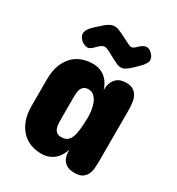

<svg xmlns="http://www.w3.org/2000/svg" viewBox="-166 -796 831 901"><g transform="rotate(30 249.0 -345.0)"><path d="M445.3 -110.4Q445.3 -89.8 443.8 -70.1Q442.4 -50.3 435.1 -34.7Q427.7 -19 413.1 -9.5Q398.4 0 372.1 0Q345.2 0 330.1 -9Q314.9 -18.1 307.6 -31Q300.3 -43.9 298.6 -58.1Q296.9 -72.3 296.9 -82Q292.5 -67.9 284.4 -53.2Q276.4 -38.6 263.7 -26.9Q251 -15.1 233.2 -7.6Q215.3 0 191.4 0Q164.6 0 137.7 -8.8Q110.8 -17.6 89.4 -38.1Q67.9 -58.6 54.4 -91.6Q41 -124.5 41 -172.9V-314.5Q41 -363.3 54.4 -396.2Q67.9 -429.2 89.4 -449.5Q110.8 -469.7 137.7 -478.5Q164.6 -487.3 191.4 -487.3Q215.3 -487.3 233.2 -480Q251 -472.7 263.7 -460.9Q276.4 -449.2 284.4 -434.6Q292.5 -419.9 296.9 -405.3Q296.9 -429.7 303.7 -445.8Q310.5 -461.9 321.3 -471.4Q332 -481 345.5 -484.6Q358.9 -488.3 372.1 -488.3Q396.5 -488.3 411.1 -478.8Q425.8 -469.2 433.3 -453.9Q440.9 -438.5 443.1 -418.2Q445.3 -397.9 445.3 -377ZM191.4 -185.5Q191.4 -172.4 192.4 -159.7Q193.4 -147 197.8 -136.7Q202.1 -126.5 210.7 -120.4Q219.2 -114.3 234.4 -114.3Q253.4 -114.3 265.4 -122.8Q277.3 -131.3 284.2 -149.2Q291 -167 293.7 -194.1Q296.4 -221.2 296.9 -258.8Q296.9 -273.9 294.2 -293.7Q291.5 -313.5 284.7 -331.1Q277.8 -348.6 265.6 -360.8Q253.4 -373 234.4 -373Q219.2 -373 210.7 -366.9Q202.1 -360.8 197.8 -351.1Q193.4 -341.3 192.4 -328.9Q191.4 -316.4 191.4 -303.7ZM230.5 -573.2Q220.7 -578.6 213.4 -581.3Q206.1 -584 200.2 -584Q191.4 -584 182.6 -577.9Q173.8 -571.8 161.1 -558.6Q153.8 -550.3 145.5 -545.2Q137.2 -540 129.9 -540Q121.1 -540 109.1 -545.7Q97.2 -551.3 89.8 -561.5Q79.1 -573.7 79.1 -586.9Q79.1 -597.2 85.9 -609.1Q92.8 -621.1 108.4 -635.7L144.5 -668Q156.2 -678.2 168.2 -684.3Q180.2 -690.4 194.3 -690.4Q204.6 -690.4 214.6 -686.5Q224.6 -682.6 236.3 -676.8Q257.3 -666 270.3 -659.7Q283.2 -653.3 290.5 -649.9Q297.9 -646.5 300.8 -645.5Q303.7 -644.5 305.7 -644.5Q313 -644.5 320.6 -649.4Q328.1 -654.3 336.9 -664.1Q345.2 -671.4 354 -676.5Q362.8 -681.6 373 -681.6Q379.9 -680.7 386.5 -677.5Q393.1 -674.3 401.4 -666Q410.2 -657.2 413.1 -648.9Q416 -640.6 416 -631.8Q415 -626 411.6 -619.6Q408.2 -613.3 403.6 -607.2Q398.9 -601.1 393.8 -595.7Q388.7 -590.3 384.8 -586.9Q367.7 -569.3 356 -559.3Q344.2 -549.3 336.2 -544.4Q328.1 -539.6 322.8 -538.3Q317.4 -537.1 312.5 -537.1Q308.6 -537.1 304 -537.8Q299.3 -538.6 290.5 -542.2Q281.7 -545.9 267.6 -553.2Q253.4 -560.5 230.5 -573.2Z"/></g></svg>

Font: Concert One
Style: Regular
Weight: 400
Version: Version 1.003